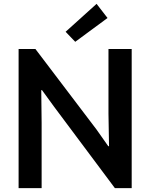

<svg xmlns="http://www.w3.org/2000/svg" viewBox="-20 -973 777 993"><path d="M76.2 -719.7H163.1L479.5 -302.7L540 -216.8H543.9L541 -385.7V-719.7H661.1V0H574.2L259.8 -420.9L197.3 -506.8H193.4L195.3 -336.9V0H76.2ZM319.3 -808.6 479.5 -953.1 536.1 -879.9 369.1 -756.8Z"/></svg>

Font: Reddit Sans Strawberry SemiBold
Style: Regular
Weight: 600
Designer: Stephen Hutchings
Foundry: Reddit
Version: Version 1.013